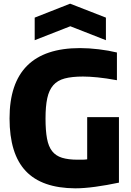

<svg xmlns="http://www.w3.org/2000/svg" viewBox="-20 -1014 713 1046"><path d="M390 12Q208 11 120 -82.5Q32 -176 32 -369Q32 -752 416 -752Q464 -752 518 -745.5Q572 -739 617 -728V-577Q557 -588 511.5 -592.5Q466 -597 432 -597Q372 -597 332.5 -586.5Q293 -576 270 -549.5Q247 -523 237.5 -479Q228 -435 228 -369Q228 -303 236 -259.5Q244 -216 264 -190.5Q284 -165 318 -154.5Q352 -144 403 -144Q414 -144 427.5 -144Q441 -144 455 -146V-376H628V-19Q562 -5 500 3.5Q438 12 390 12ZM169 -918 362 -994 557 -918V-795L363 -871L169 -795Z"/></svg>

Font: Encode Sans Narrow
Style: ExtraBold
Weight: 800
Designer: Pablo Impallari, Andres Torresi
Foundry: Pablo Impallari, Andres Torresi
Version: Version 1.000; ttfautohint (v1.00) -l 8 -r 50 -G 200 -x 14 -